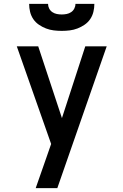

<svg xmlns="http://www.w3.org/2000/svg" viewBox="-20 -975 640 995"><path d="M165 0Q179 -40 193 -80Q207 -120 221 -160L245 -229L67 -735H178L301 -363L422 -735H533L277 0ZM300 -815Q279 -815 258.5 -817.5Q238 -820 218.5 -827.5Q199 -835 181.5 -847Q164 -859 152.5 -876Q141 -893 136 -913.5Q131 -934 131 -955H229Q229 -942 235 -930.5Q241 -919 251.5 -912Q262 -905 274.5 -902.5Q287 -900 300 -900Q313 -900 325.5 -902.5Q338 -905 348.5 -912Q359 -919 365 -930.5Q371 -942 371 -955H469Q469 -934 464 -913.5Q459 -893 447.5 -876Q436 -859 418.5 -847Q401 -835 381.5 -827.5Q362 -820 341.5 -817.5Q321 -815 300 -815Z"/></svg>

Font: Zed Mono Semibold Extended
Style: Regular
Weight: 600
Width: 7
Monospace: yes
Designer: Belleve Invis
Foundry: Belleve Invis
Version: Version 1.0.0; ttfautohint (v1.8.4)